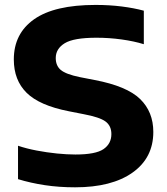

<svg xmlns="http://www.w3.org/2000/svg" viewBox="-20 -770 696 799"><path d="M292.5 9.5Q225.5 9.5 166.2 0.5Q107 -8.5 55 -24.5V-163.5Q90.5 -151.5 132.8 -143.5Q175 -135.5 217 -131.2Q259 -127 294 -127Q378 -127 410.8 -149.5Q443.5 -172 443.5 -212Q443.5 -246.5 419 -264.5Q394.5 -282.5 327.5 -295L266.5 -307Q144 -331 90.8 -383.8Q37.5 -436.5 37.5 -522.5Q37.5 -630.5 122.2 -690Q207 -749.5 377.5 -749.5Q435.5 -749.5 486.8 -743Q538 -736.5 578.5 -725.5V-586Q538.5 -598.5 486.2 -605.8Q434 -613 381.5 -613Q286.5 -613 249.2 -590Q212 -567 212 -528.5Q212 -496.5 233 -478.8Q254 -461 312.5 -449L374 -437Q508 -411.5 563 -358Q618 -304.5 618 -221Q618 -113 531.5 -51.8Q445 9.5 292.5 9.5Z"/></svg>

Font: Encode Sans Expanded Expanded
Style: Bold
Weight: 700
Width: 7
Designer: Multiple Designers
Foundry: Impallari Type
Version: Version 3.000; ttfautohint (v1.8.3) -l 8 -r 50 -G 200 -x 14 